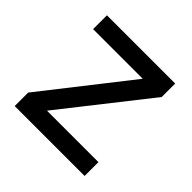

<svg xmlns="http://www.w3.org/2000/svg" viewBox="-136 -616 736 736"><g transform="rotate(45 232.5 -248.0)"><path d="M39 0V-73L312 -421H43V-496H413V-423L139 -75H418V0Z"/></g></svg>

Font: Host Grotesk Light
Style: Regular
Weight: 400
Version: Version 1.003